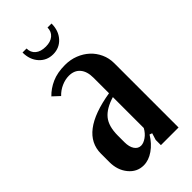

<svg xmlns="http://www.w3.org/2000/svg" viewBox="-214 -715 777 777"><g transform="rotate(-45 174.5 -326.0)"><path d="M24 -147Q24 -265 220 -297V-386Q220 -422 203 -442Q186 -462 155 -462Q134 -462 112.5 -452.5Q91 -443 75 -426L46 -453Q68 -476 99.5 -490Q131 -504 175 -504Q206 -504 232.5 -493.5Q259 -483 278.5 -465Q298 -447 309.5 -422Q321 -397 321 -368V0H220V-30L229 -59L218 -63Q198 -30 170 -10.5Q142 9 113 9Q75 9 49.5 -22Q24 -53 24 -99ZM162 -55Q176 -55 192.5 -66.5Q209 -78 220 -98V-275Q170 -260 147 -232Q124 -204 124 -150V-113Q124 -86 134.5 -70.5Q145 -55 162 -55ZM232 -661H255Q255 -620 231.5 -594Q208 -568 172 -568Q136 -568 112.5 -594Q89 -620 89 -661H112Q112 -638 128 -624.5Q144 -611 173 -611Q200 -611 216 -624.5Q232 -638 232 -661Z"/></g></svg>

Font: Moniqa Paragraph
Style: Bold
Weight: 700
Designer: Rajesh Rajput
Foundry: Rajesh Rajput
Version: Version 1.000